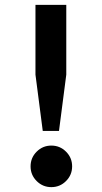

<svg xmlns="http://www.w3.org/2000/svg" viewBox="-20 -750 415 785"><path d="M129.9 -9.8Q105 -34.7 105 -69.8Q105 -105 129.9 -129.9Q154.8 -154.8 189.9 -154.8Q225.1 -154.8 250 -129.9Q274.9 -105 274.9 -69.8Q274.9 -34.7 250 -9.8Q225.1 15.1 189.9 15.1Q154.8 15.1 129.9 -9.8ZM125 -730H251V-444.8L221.2 -214.8H154.8L125 -444.8Z"/></svg>

Font: Miedinger*
Style: Bold
Weight: 700
Version: Version 001.000